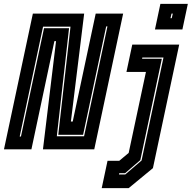

<svg xmlns="http://www.w3.org/2000/svg" viewBox="-40 -770 988 990"><path d="M-19.5 0 129.5 -700H394L325.5 -143.5H335L453.5 -700H595L446 0H181.5L249 -558H240.5L122 0ZM61.5 -66H68L187 -624.5H316L253 -67.5H393.5L514 -634H507.5L388.5 -75H260.5L323.5 -632.5H182ZM759 -618 787 -750H928.5L900.5 -618ZM839 -676H845.5L851 -700H844.5ZM484.5 200 514.5 59H575L623.5 18.5L712.5 -399H612L642 -540H884L748.5 97L623.5 200ZM573.5 129.5H606L690 57.5L803 -473.5H694L692.5 -467H794.5L683.5 55.5L605 123H575Z"/></svg>

Font: Tourney Condensed ExtraBold
Style: Italic
Weight: 800
Width: 3
Italic angle: -12°
Designer: Tyler Finck
Foundry: Etcetera Type Co
Version: Version 1.010; ttfautohint (v1.8.3)